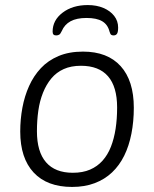

<svg xmlns="http://www.w3.org/2000/svg" viewBox="-20 -733 609 759"><path d="M265 6Q166 6 113 -51Q60 -108 60 -213Q60 -261 68.5 -307Q77 -353 95 -393Q113 -433 141.5 -463.5Q170 -494 211.5 -511.5Q253 -529 308 -529Q405 -529 457 -471.5Q509 -414 509 -307Q509 -253 499.5 -204.5Q490 -156 471 -117.5Q452 -79 423 -51.5Q394 -24 354.5 -9Q315 6 265 6ZM268 -50Q307 -50 336 -62.5Q365 -75 385.5 -98Q406 -121 418.5 -153Q431 -185 437 -224Q443 -263 443 -308Q443 -390 407 -431.5Q371 -473 300 -473Q261 -473 232 -460Q203 -447 183 -423Q163 -399 150 -366.5Q137 -334 131.5 -295.5Q126 -257 126 -214Q126 -133 162 -91.5Q198 -50 268 -50ZM327 -713Q362 -713 389 -701.5Q416 -690 431.5 -670Q447 -650 447 -624Q447 -606 442.5 -599.5Q438 -593 429 -593Q423 -593 419.5 -595.5Q416 -598 413 -608Q406 -636 384 -649Q362 -662 322 -662Q283 -662 259 -649Q235 -636 224 -610Q219 -599 214 -596Q209 -593 202 -593Q195 -593 191.5 -596.5Q188 -600 188 -608Q188 -653 227.5 -683Q267 -713 327 -713Z"/></svg>

Font: Asap Light
Style: Italic
Weight: 300
Italic angle: -6°
Designer: Pablo Cosgaya
Foundry: Omnibus-Type
Version: Version 3.001